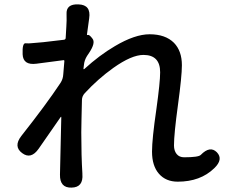

<svg xmlns="http://www.w3.org/2000/svg" viewBox="-20 -813 1040 874"><path d="M306 41Q252 43 253 -18L259 -279Q259 -284 256 -280L156 -136Q121 -86 81 -116Q40 -146 77 -194Q190 -337 255 -435Q267 -453 268 -475L273 -535Q273 -540 268 -539L146 -523Q85 -515 83 -566Q81 -617 96 -616Q111 -615 119 -616Q148 -618 177 -621L271 -632Q279 -633 279 -641L282 -692Q284 -720 283 -748Q280 -796 338 -793Q395 -791 386 -730L376 -657Q375 -652 380 -654Q387 -656 401 -637Q416 -618 386 -573L376 -558Q364 -539 362 -517L360 -501Q360 -496 364 -499Q433 -562 503 -603Q594 -657 661 -657Q733 -657 772 -618Q808 -581 808 -516Q808 -466 790 -334.5Q772 -203 772 -151Q772 -127 784 -112Q796 -97 818 -97Q884 -97 894 -108Q936 -151 967 -120Q998 -88 955 -47Q892 14 789 14Q735 14 703.5 -22Q672 -58 672 -123Q672 -180 692 -317Q709 -439 709 -484Q709 -563 633 -563Q579 -563 496 -504Q426 -454 366 -389Q353 -375 353 -357L351 -271Q350 -241 350 -211Q350 -103 355 -24V-21Q360 40 306 41Z"/></svg>

Font: Resource Han Rounded TW Medium
Style: Regular
Weight: 500
Designer: Cyano Hao (round all glyphs); Ryoko NISHIZUKA 西塚涼子 (kana, bopomofo & ideographs); Paul D. Hunt (Latin, Greek & Cyrillic)
Foundry: Cyano Hao
Version: 0.990